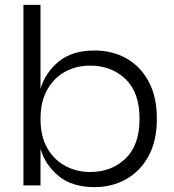

<svg xmlns="http://www.w3.org/2000/svg" viewBox="-20 -760 713 787"><path d="M368 7Q276 7 221 -38Q166 -83 146 -150V0H76V-740H146V-396Q166 -463 221 -508Q276 -553 368 -553Q440 -553 497.5 -521Q555 -489 589 -426.5Q623 -364 623 -273Q623 -183 589 -120.5Q555 -58 497 -25.5Q439 7 368 7ZM349 -55Q437 -55 494.5 -110Q552 -165 552 -273Q552 -381 494.5 -436Q437 -491 349 -491Q293 -491 247 -466Q201 -441 173.5 -392Q146 -343 146 -273Q146 -201 174 -152.5Q202 -104 248.5 -79.5Q295 -55 349 -55Z"/></svg>

Font: Ulagadi Sans Light
Style: Regular
Weight: 300
Designer: Ninad Kale (Devanagari), Jonny Pinhorn (Latin)
Foundry: Indian Type Foundry
Version: Version 3.01;March 29, 2020;FontCreator 12.0.0.2522 64-bit; 